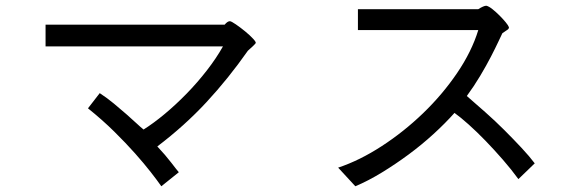

<svg xmlns="http://www.w3.org/2000/svg" viewBox="-20 -652 2040 670"><path d="M139 -566H764Q774 -578 782 -578Q787 -578 803 -567Q819 -556 835.5 -542.5Q852 -529 863.5 -516.5Q875 -504 872 -501Q868 -496 861 -489.5Q854 -483 845 -475Q777 -378 700.5 -295.5Q624 -213 529 -141Q558 -110 577.5 -84.5Q597 -59 604 -51L543 -2Q529 -22 506 -51.5Q483 -81 451.5 -116.5Q420 -152 379 -192.5Q338 -233 287 -274L328 -327Q354 -310 377.5 -290.5Q401 -271 421 -253.5Q441 -236 456.5 -221.5Q472 -207 481 -200Q516 -222 555 -254.5Q594 -287 631.5 -325.5Q669 -364 702 -406.5Q735 -449 758 -490H139Z M1756 -557Q1756 -552 1752 -549Q1748 -546 1733 -536Q1730 -530 1719.5 -507.5Q1709 -485 1693 -454Q1677 -423 1655.5 -387Q1634 -351 1609 -317Q1639 -291 1673.5 -260.5Q1708 -230 1740 -198Q1772 -166 1800 -136Q1828 -106 1846 -82L1789 -27Q1765 -60 1735 -94.5Q1705 -129 1674.5 -160.5Q1644 -192 1615.5 -217.5Q1587 -243 1566 -258Q1534 -222 1493 -184.5Q1452 -147 1406 -113Q1360 -79 1312.5 -50Q1265 -21 1220 -2L1160 -67Q1235 -92 1312 -142Q1389 -192 1456.5 -257Q1524 -322 1575 -397Q1626 -472 1649 -547H1229V-620H1649Q1668 -632 1677 -632Q1686 -630 1698.5 -620Q1711 -610 1723 -598Q1735 -586 1744.5 -574.5Q1754 -563 1756 -557Z"/></svg>

Font: D2Coding
Style: Regular
Weight: 400
Monospace: yes
Designer: Yong-Rak Park; Jeong-Hwan Yoon; Sang-Min Lee;
Foundry: NHN Corporation
Version: Version 1.3.2; Build 20180524